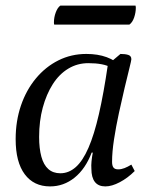

<svg xmlns="http://www.w3.org/2000/svg" viewBox="-20 -655 544 687"><path d="M159 12Q101 12 68.5 -31.5Q36 -75 36 -157Q36 -222 55 -277.5Q74 -333 108.5 -374.5Q143 -416 189 -439Q235 -462 289 -462Q330 -462 361.5 -450.5Q393 -439 420 -414L417 -386Q405 -397 378 -413Q351 -429 296 -429Q257 -429 224.5 -409.5Q192 -390 169 -354Q146 -318 133 -270Q120 -222 120 -165Q120 -124 128 -94.5Q136 -65 153 -50Q170 -35 196 -35Q226 -35 251 -57Q276 -79 296.5 -126Q317 -173 334 -247Q351 -321 366 -424L411 -462Q428 -462 439 -458.5Q450 -455 450 -443Q450 -439 443 -411Q436 -383 426 -341Q416 -299 405.5 -250.5Q395 -202 388 -156.5Q381 -111 381 -76Q381 -62 386 -55.5Q391 -49 403 -49Q414 -49 425.5 -53.5Q437 -58 450 -66L462 -43Q437 -18 408.5 -3Q380 12 357 12Q332 12 319.5 -4Q307 -20 307 -51Q306 -63 307.5 -78Q309 -93 312 -109H308Q286 -51 247 -19.5Q208 12 159 12ZM443 -567H174Q173 -569 173 -575Q173 -593 179.5 -610.5Q186 -628 196 -635H465Q465 -634 465.5 -632Q466 -630 466 -628Q466 -610 460 -592.5Q454 -575 443 -567Z"/></svg>

Font: Petrona
Style: Italic
Weight: 400
Italic angle: -9°
Designer: Ringo R. Seeber
Foundry: Ringo R. Seeber
Version: Version 2.001; ttfautohint (v1.8.3)